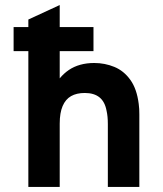

<svg xmlns="http://www.w3.org/2000/svg" viewBox="-20 -742 646 762"><path d="M92.5 0V-539H34V-634.5H92.5V-664.5L217 -722V-634.5H351V-539H217V-431Q233 -450.5 253.2 -464.2Q273.5 -478 298.8 -485Q324 -492 354 -492Q396 -492 433.8 -476.5Q471.5 -461 497.2 -425.2Q523 -389.5 530.5 -330Q532 -319.5 532.5 -309.5Q533 -299.5 533 -288V0H408V-249.5Q408 -280.5 403 -302Q396.5 -338 375 -355.5Q353.5 -373 316.5 -373Q284 -373 262 -360.5Q240 -348 228.5 -321Q217 -294 217 -251.5V0Z"/></svg>

Font: Undotted
Style: Bold
Weight: 700
Designer: Delve Withrington, Dave Bailey, Thomas Jockin
Foundry: Delve Fonts LLC
Version: Version 4.000